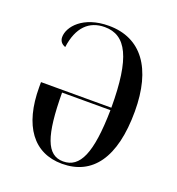

<svg xmlns="http://www.w3.org/2000/svg" viewBox="-107 -633 675 731"><g transform="rotate(20 231.0 -267.5)"><path d="M223 10C346 10 416 -84 416 -272C416 -446 344 -545 212 -545C108 -545 59 -486 59 -444C59 -428 68 -417 83 -412C94 -495 136 -535 199 -535C286 -535 327 -457 327 -255H42V-235C42 -78 108 10 223 10ZM224 0C157 0 132 -71 131 -245H327C324 -69 292 0 224 0Z"/></g></svg>

Font: Noto Serif Display Condensed
Style: Regular
Weight: 400
Width: 3
Designer: Monotype Design Team
Foundry: Monotype Imaging Inc.
Version: Version 2.009